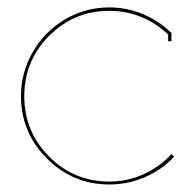

<svg xmlns="http://www.w3.org/2000/svg" viewBox="-20 -489 522 513"><path d="M272 3.9Q174.8 3.9 105.5 -65.4Q36.1 -134.8 36.1 -231.9Q36.1 -295.9 67.9 -350.6Q99.6 -405.3 153.8 -437.3Q208 -469.2 272 -469.2Q318.4 -469.2 360.8 -451.7Q403.3 -434.1 436 -402.8L438 -401.9V-378.9H429.2V-397Q361.3 -460 272 -460Q177.7 -460 111.3 -393.3Q44.9 -326.7 44.9 -231.9Q44.9 -137.2 111.3 -70.6Q177.7 -3.9 272 -3.9Q320.3 -3.9 363 -23.2Q405.8 -42.5 438 -77.1L445.8 -70.8Q413.1 -35.6 367.7 -15.9Q322.3 3.9 272 3.9Z"/></svg>

Font: Rawengulk
Style: Ultralight
Weight: 200
Version: Version 0.92